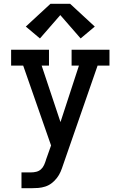

<svg xmlns="http://www.w3.org/2000/svg" viewBox="-20 -794 640 1019"><path d="M94 205V121H144Q159 121 173 117.5Q187 114 197.5 104.5Q208 95 214 81.5Q220 68 224 55V54Q224 54 224 54Q224 54 224 54L251 -22L103 -446H39V-530H240V-446H201L301 -146L399 -446H360V-530H561V-446H498L315 81Q309 100 301.5 117.5Q294 135 282 150.5Q270 166 254.5 178Q239 190 220.5 196Q202 202 183 203.5Q164 205 144 205ZM192 -590 117 -653 248 -774H352L483 -653L408 -590L300 -714Z"/></svg>

Font: Iosevka Slab Medium Extended
Style: Regular
Weight: 500
Width: 7
Monospace: yes
Designer: Belleve Invis
Foundry: Belleve Invis
Version: Version 11.1.1; ttfautohint (v1.8.3)